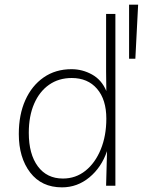

<svg xmlns="http://www.w3.org/2000/svg" viewBox="-20 -800 615 827"><path d="M477 -740V0H437L441 -149Q417 -79 365 -36Q313 7 247 7Q159 7 110 -57Q61 -121 61 -223Q61 -306 89 -368.5Q117 -431 168 -466.5Q219 -502 288 -502Q335 -502 376.5 -479Q418 -456 438 -408L437 -492V-740ZM289 -464Q233 -464 191.5 -435Q150 -406 127 -353Q104 -300 104 -228Q104 -136 143 -83.5Q182 -31 251 -31Q306 -31 348 -64.5Q390 -98 414 -156.5Q438 -215 438 -289Q438 -371 398 -417.5Q358 -464 289 -464ZM536 -547V-780H575L563 -547Z"/></svg>

Font: Livvic ExtraLight
Style: Regular
Weight: 275
Designer: Jacques Le Bailly, Baron von Fonthausen
Version: Version 1.001; ttfautohint (v1.8.2)